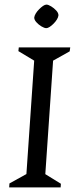

<svg xmlns="http://www.w3.org/2000/svg" viewBox="-20 -819 345 839"><path d="M20.1 0 21.3 -17.4 95.4 -58.4 129.4 -554 60.4 -595.6 62.1 -612H287L284.5 -594.6L212 -554L178 -58L246.1 -16L245 0ZM182.4 -696Q173.7 -696 161 -703.7Q148.3 -711.3 138.8 -722.1Q129.4 -732.8 129.6 -742.5Q130.6 -750.6 136.3 -760.1Q142 -769.6 150.8 -778.4Q159.6 -787.3 168 -793.1Q176.5 -798.9 183 -798.9Q190.8 -798.9 203.4 -791.3Q215.9 -783.7 225.9 -772.9Q235.8 -762.1 235.4 -751.5Q234.4 -743.3 228.7 -733.9Q223 -724.5 214.2 -715.7Q205.5 -706.9 197.1 -701.5Q188.7 -696 182.4 -696Z"/></svg>

Font: Ancizar Serif Light
Style: Italic
Weight: 300
Italic angle: -4°
Designer: Cesar Puertas, Viviana Monsalve, Julian Moncada, Julian Prieto, Jose Castro, Felipe Aragon, Mariel Hernandez, Sara Alarc
Version: Version 8.100